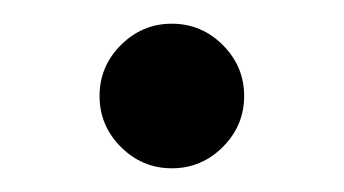

<svg xmlns="http://www.w3.org/2000/svg" viewBox="-20 -137 290 162"><path d="M125 5Q100 5 82 -13Q64 -31 64 -56Q64 -81 82 -99Q100 -117 125 -117Q150 -117 168 -99Q186 -81 186 -56Q186 -31 168 -13Q150 5 125 5Z"/></svg>

Font: Spectral
Style: Regular
Weight: 400
Designer: Jean-Baptiste Levee
Foundry: Production Type
Version: Version 2.001